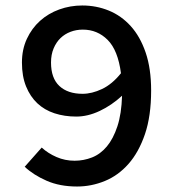

<svg xmlns="http://www.w3.org/2000/svg" viewBox="-20 -668 640 700"><path d="M281 -326Q315 -326 352 -343.5Q389 -361 421 -401Q410 -485 372.5 -522.5Q335 -560 282 -560Q258 -560 237 -552Q216 -544 200.5 -529Q185 -514 175.5 -491.5Q166 -469 166 -440Q166 -383 196.5 -354.5Q227 -326 281 -326ZM261 12Q198 12 150 -9Q102 -30 70 -60L132 -130Q155 -109 186 -95.5Q217 -82 252 -82Q285 -82 315.5 -94Q346 -106 369.5 -134Q393 -162 408 -207.5Q423 -253 425 -319Q387 -284 343.5 -263.5Q300 -243 258 -243Q215 -243 178.5 -255Q142 -267 116 -291.5Q90 -316 75 -353Q60 -390 60 -440Q60 -488 78 -526.5Q96 -565 126 -592Q156 -619 196 -633.5Q236 -648 280 -648Q331 -648 376.5 -629.5Q422 -611 456.5 -573Q491 -535 511 -476.5Q531 -418 531 -338Q531 -245 508.5 -179Q486 -113 448.5 -70.5Q411 -28 362 -8Q313 12 261 12Z"/></svg>

Font: Source Code Pro Semibold
Style: Regular
Weight: 600
Monospace: yes
Designer: Paul D. Hunt, Teo Tuominen
Foundry: Adobe Systems Incorporated
Version: Version 2.030;PS 1.000;hotconv 16.6.51;makeotf.lib2.5.65220